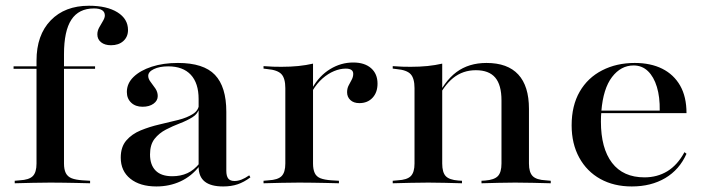

<svg xmlns="http://www.w3.org/2000/svg" viewBox="-20 -651 2509 682"><path d="M28.2 -406.5V-415.3H317.7V-406.5ZM158.9 -2.4Q125 -2.4 96.4 -1.6Q67.7 -0.8 32.3 0V-8.9L50 -10.5Q83.1 -12.1 96.4 -25.4Q109.7 -38.7 109.7 -70.2V-207.3H207.3V-70.2Q207.3 -49.2 213.7 -36.3Q220.2 -23.4 234.7 -17.7Q249.2 -12.1 273.4 -10.5L300 -8.9V0Q273.4 -0.8 250.8 -1.2Q228.2 -1.6 205.6 -2Q183.1 -2.4 158.9 -2.4ZM109.7 -207.3V-435.5Q109.7 -526.6 160.1 -578.6Q210.5 -630.6 296 -630.6Q359.7 -630.6 397.2 -607.3Q434.7 -583.9 434.7 -544.4Q434.7 -520.2 418.1 -505.2Q401.6 -490.3 374.2 -490.3Q352.4 -490.3 339.1 -500.8Q325.8 -511.3 325.8 -529Q325.8 -541.9 332.7 -554Q339.5 -566.1 346 -577Q352.4 -587.9 352.4 -596Q352.4 -621 313.7 -621Q259.7 -621 233.5 -581Q207.3 -541.1 207.3 -458.1V-207.3Z M685.5 -207.3V-299.2Q685.5 -355.6 657.7 -385.5Q629.8 -415.3 577.4 -415.3Q546.8 -415.3 526.6 -405.6Q506.5 -396 506.5 -381.5Q506.5 -371 514.9 -360.1Q523.4 -349.2 531.9 -336.7Q540.3 -324.2 540.3 -309.7Q540.3 -293.5 525.4 -282.7Q510.5 -271.8 486.3 -271.8Q461.3 -271.8 446 -286.3Q430.6 -300.8 430.6 -324.2Q430.6 -354.8 454.4 -377.8Q478.2 -400.8 519 -414.1Q559.7 -427.4 612.1 -427.4Q703.2 -427.4 743.5 -385.1Q783.9 -342.7 783.9 -254V-207.3ZM535.5 11.3Q477.4 11.3 443.1 -16.1Q408.9 -43.5 408.9 -91.1Q408.9 -129 428.6 -152Q448.4 -175 479.8 -187.9Q511.3 -200.8 546.4 -208.9Q581.5 -216.9 613.3 -225Q645.2 -233.1 665.7 -246.4Q686.3 -259.7 687.1 -282.3L687.9 -266.9Q683.1 -246.8 663.7 -234.7Q644.4 -222.6 619 -212.9Q593.5 -203.2 569.4 -190.7Q545.2 -178.2 529 -157.7Q512.9 -137.1 512.9 -102.4Q512.9 -65.3 532.7 -45.2Q552.4 -25 591.9 -25Q621.8 -25 645.6 -35.9Q669.4 -46.8 688.7 -71V-61.3Q660.5 -25 621.4 -6.9Q582.3 11.3 535.5 11.3ZM783.9 -44.4Q783.9 -25.8 790.7 -16.9Q797.6 -8.1 812.9 -8.1Q825 -8.1 837.5 -12.9Q850 -17.7 865.3 -28.2L869.4 -21Q846.8 -4 824.2 3.6Q801.6 11.3 772.6 11.3Q729 11.3 707.3 -6Q685.5 -23.4 685.5 -58.9V-207.3H783.9Z M1042.7 -2.4Q1008.9 -2.4 980.2 -1.6Q951.6 -0.8 916.1 0V-8.9L933.9 -10.5Q966.9 -12.1 980.2 -25.4Q993.5 -38.7 993.5 -70.2V-207.3H1091.9V-70.2Q1091.9 -49.2 1098 -36.3Q1104 -23.4 1118.5 -17.7Q1133.1 -12.1 1157.3 -10.5L1183.9 -8.9V0Q1157.3 -0.8 1134.7 -1.2Q1112.1 -1.6 1089.9 -2Q1067.7 -2.4 1042.7 -2.4ZM993.5 -207.3V-337.9Q993.5 -372.6 979.8 -387.5Q966.1 -402.4 929.8 -405.6L916.1 -407.3V-416.1Q937.9 -414.5 950.8 -414.1Q963.7 -413.7 979.8 -413.7Q1012.1 -413.7 1039.9 -416.5Q1067.7 -419.4 1091.9 -425V-416.1V-207.3ZM1256.5 -284.7Q1236.3 -284.7 1224.6 -295.6Q1212.9 -306.5 1212.9 -323.4Q1212.9 -337.1 1218.5 -347.6Q1224.2 -358.1 1229.4 -368.1Q1234.7 -378.2 1234.7 -388.7Q1234.7 -407.3 1208.1 -407.3Q1187.9 -407.3 1166.5 -398.4Q1145.2 -389.5 1125.4 -372.2Q1105.6 -354.8 1090.3 -329L1089.5 -338.7Q1114.5 -382.3 1152.8 -405.6Q1191.1 -429 1234.7 -429Q1275 -429 1298 -408.9Q1321 -388.7 1321 -354Q1321 -322.6 1303.2 -303.6Q1285.5 -284.7 1256.5 -284.7Z M1501.6 -2.4Q1467.7 -2.4 1439.1 -1.6Q1410.5 -0.8 1375 0V-8.9L1392.7 -10.5Q1425.8 -12.1 1439.1 -25.4Q1452.4 -38.7 1452.4 -70.2V-207.3H1550.8V-70.2Q1550.8 -38.7 1563.3 -25.4Q1575.8 -12.1 1608.1 -9.7L1621 -8.9V0Q1587.1 -0.8 1559.7 -1.6Q1532.3 -2.4 1501.6 -2.4ZM1452.4 -207.3V-337.9Q1452.4 -372.6 1438.7 -387.5Q1425 -402.4 1388.7 -405.6L1375 -407.3V-416.1Q1396.8 -414.5 1409.7 -414.1Q1422.6 -413.7 1438.7 -413.7Q1471 -413.7 1498.8 -416.5Q1526.6 -419.4 1550.8 -425V-416.1V-207.3ZM1761.3 -207.3V-294.4Q1761.3 -349.2 1739.1 -375.4Q1716.9 -401.6 1670.2 -401.6Q1624.2 -401.6 1589.9 -374.2Q1555.6 -346.8 1527.4 -287.1L1526.6 -292.7Q1557.3 -362.1 1601.2 -394.8Q1645.2 -427.4 1708.1 -427.4Q1783.1 -427.4 1821 -386.3Q1858.9 -345.2 1858.9 -264.5V-207.3ZM1809.7 -2.4Q1779 -2.4 1751.6 -1.6Q1724.2 -0.8 1690.3 0V-8.9L1703.2 -9.7Q1735.5 -12.1 1748.4 -25.4Q1761.3 -38.7 1761.3 -70.2V-207.3H1858.9V-70.2Q1858.9 -38.7 1872.2 -25.4Q1885.5 -12.1 1918.5 -10.5L1936.3 -8.9V0Q1900.8 -0.8 1872.2 -1.6Q1843.5 -2.4 1809.7 -2.4Z M2224.2 11.3Q2160.5 11.3 2112.5 -15.3Q2064.5 -41.9 2037.5 -91.1Q2010.5 -140.3 2010.5 -205.6Q2010.5 -275.8 2039.1 -325.4Q2067.7 -375 2119 -401.2Q2170.2 -427.4 2234.7 -427.4Q2291.1 -427.4 2332.3 -406.9Q2373.4 -386.3 2396 -346.8Q2418.5 -307.3 2418.5 -249.2H2078.2L2076.6 -258.1H2323.4Q2324.2 -306.5 2313.3 -342.3Q2302.4 -378.2 2281.5 -398.4Q2260.5 -418.5 2230.6 -418.5Q2185.5 -418.5 2154 -377.4Q2122.6 -336.3 2116.1 -256.5V-254.8Q2115.3 -246.8 2114.9 -238.3Q2114.5 -229.8 2114.5 -219.4Q2114.5 -124.2 2154 -72.6Q2193.5 -21 2269.4 -21Q2314.5 -21 2350.4 -42.7Q2386.3 -64.5 2411.3 -110.5L2418.5 -104.8Q2393.5 -48.4 2343.1 -18.5Q2292.7 11.3 2224.2 11.3Z"/></svg>

Font: Playfair 144pt SemiExpanded SemiBold
Style: Regular
Weight: 600
Width: 6
Designer: Claus Eggers Sørensen
Foundry: Claus Eggers Sørensen
Version: Version 2.203